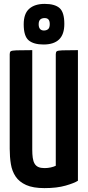

<svg xmlns="http://www.w3.org/2000/svg" viewBox="-20 -958 451 988"><path d="M209 10Q150 10 114.5 -6Q79 -22 60.5 -49.5Q42 -77 36 -113.5Q30 -150 30 -192V-679Q30 -690 35 -694Q40 -698 64 -699Q88 -700 146 -700V-188Q146 -164 148.5 -146Q151 -128 158 -116Q165 -104 177.5 -98.5Q190 -93 209 -93Q226 -93 241.5 -96.5Q257 -100 267 -105V-679Q267 -690 272 -694Q277 -698 300.5 -699Q324 -700 381 -700V-28Q363 -16 318 -3Q273 10 209 10ZM204 -729Q153 -729 127.5 -750.5Q102 -772 102 -833Q102 -888 130.5 -913Q159 -938 210 -938Q262 -938 286.5 -916.5Q311 -895 311 -835Q311 -781 284 -755Q257 -729 204 -729ZM206 -801Q219 -801 227.5 -808Q236 -815 236 -834Q236 -850 229.5 -857.5Q223 -865 210 -865Q195 -865 187 -857.5Q179 -850 179 -833Q179 -817 186 -809Q193 -801 206 -801Z"/></svg>

Font: Yanone Kaffeesatz
Style: Bold
Weight: 700
Designer: Yanone (Cyrillic: Daniel Pouzeot, Huerta Tipografica, and Cyreal)
Foundry: Yanone
Version: Version 2.003